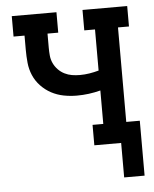

<svg xmlns="http://www.w3.org/2000/svg" viewBox="-50 -572 599 749"><g transform="rotate(-5 250.0 -197.5)"><path d="M406 135V0H301V-80H343V-211Q320 -205 297 -202Q274 -199 250 -199Q224 -199 198.5 -204Q173 -209 150.5 -221Q128 -233 110 -252Q92 -271 82 -294.5Q72 -318 69.5 -343.5Q67 -369 67 -395V-450H24V-530H199V-450H157V-395Q157 -379 158.5 -363.5Q160 -348 166.5 -334Q173 -320 184 -308.5Q195 -297 209 -290Q223 -283 238 -280.5Q253 -278 269 -278Q288 -278 306.5 -281Q325 -284 343 -289V-450H301V-530H476V-450H433V-80H486V135Z"/></g></svg>

Font: Iosevka Slab Medium
Style: Regular
Weight: 500
Monospace: yes
Designer: Belleve Invis
Foundry: Belleve Invis
Version: Version 11.1.1; ttfautohint (v1.8.3)